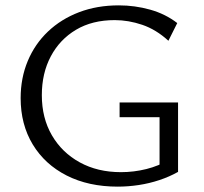

<svg xmlns="http://www.w3.org/2000/svg" viewBox="-20 -687 761 716"><path d="M419 9Q310 9 228.5 -32.5Q147 -74 102 -148.5Q57 -223 57 -321Q57 -396 83.5 -459.5Q110 -523 159 -569.5Q208 -616 275 -641.5Q342 -667 423 -667Q483 -667 540 -651Q597 -635 641 -601L608 -535Q562 -577 510.5 -594.5Q459 -612 408 -612Q324 -612 263.5 -576Q203 -540 169.5 -477Q136 -414 136 -332Q136 -247 173.5 -182.5Q211 -118 277.5 -81.5Q344 -45 431 -45Q479 -45 525.5 -56.5Q572 -68 612 -92L575 -46V-250H426V-305H644V-46Q612 -28 574.5 -15.5Q537 -3 497.5 3Q458 9 419 9Z"/></svg>

Font: Ysabeau Office
Style: Regular
Weight: 400
Designer: Christian Thalmann (Catharsis Fonts)
Version: Version 2.001;gftools[0.9.30]; featfreeze: tnum,lnum,ss02